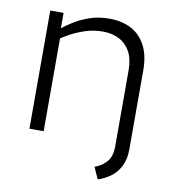

<svg xmlns="http://www.w3.org/2000/svg" viewBox="-80 -610 764 848"><g transform="rotate(10 302.0 -186.0)"><path d="M142.7 0H78.9V-530H138.6V-446.8L142.7 -431.8ZM529.3 13.3Q529.3 56.9 513.9 87.9Q498.5 118.9 472.9 138.2Q447.3 157.6 414.7 168L391.2 116Q429.4 101 447.5 76.8Q465.5 52.6 465.5 12.4V-328.8Q465.5 -380.7 447.4 -413.5Q429.3 -446.4 397.4 -462.7Q365.6 -479 324.2 -479Q285.3 -479 248.7 -467.5Q212.1 -455.9 182.3 -439.9Q152.4 -423.9 133.2 -409.7L131 -455Q153.9 -474 185.3 -493.6Q216.7 -513.3 256.2 -526.6Q295.7 -540 343.2 -540Q398.8 -540 440.4 -518.4Q482 -496.9 505.6 -452.6Q529.3 -408.4 529.3 -340Z"/></g></svg>

Font: Roundo Variable
Style: Regular
Weight: 200
Designer: Shiva Nallaperumal
Foundry: Indian Type Foundry
Version: Version 2.000